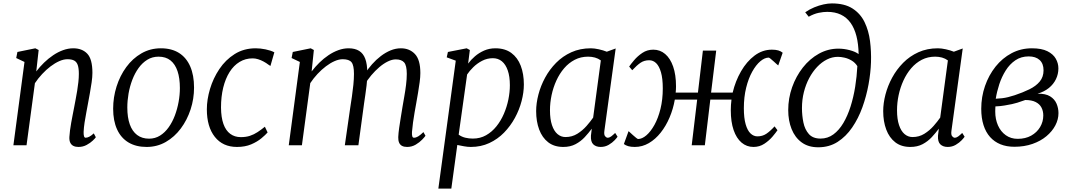

<svg xmlns="http://www.w3.org/2000/svg" viewBox="-20 -851 6285 1125"><path d="M192.5 -432.5Q213 -459.5 238.2 -484Q263.5 -508.5 291.8 -527.5Q320 -546.5 349.8 -557.2Q379.5 -568 409.5 -568Q461 -568 491.2 -536.5Q521.5 -505 521.5 -424Q521.5 -400 517 -369Q512.5 -338 506.8 -306Q501 -274 496 -247Q491.5 -222 485.8 -192.2Q480 -162.5 475.5 -132.8Q471 -103 470 -78.5Q469.5 -62 472.2 -53Q475 -44 481.5 -44Q491.5 -44 503.2 -50Q515 -56 529.5 -69.5L541.5 -47Q538.5 -41.5 524 -27.5Q509.5 -13.5 487.8 -1.8Q466 10 439.5 10Q422.5 10 410.2 4Q398 -2 391.8 -14.8Q385.5 -27.5 386.5 -48.5Q387.5 -65.5 390.2 -87Q393 -108.5 397.2 -132Q401.5 -155.5 406 -178.8Q410.5 -202 414.5 -222.5Q418.5 -244 423.2 -268.5Q428 -293 432.2 -319Q436.5 -345 439.2 -370.2Q442 -395.5 442 -418Q442 -451.5 435.5 -470Q429 -488.5 414.5 -496.2Q400 -504 375 -504Q353 -504 327.5 -492.8Q302 -481.5 276.2 -462Q250.5 -442.5 226.8 -417Q203 -391.5 184.5 -363.5L135.5 0H58.5L123.5 -488L75 -511L82 -546.5L187 -568L206.5 -558Z M922.5 -568Q985.5 -568 1028.8 -540.8Q1072 -513.5 1094.5 -462Q1117 -410.5 1117 -337.5Q1117 -272 1096.8 -210Q1076.5 -148 1039.5 -98.2Q1002.5 -48.5 951.5 -19.2Q900.5 10 839 10Q777 10 733 -16.2Q689 -42.5 666 -92.8Q643 -143 643 -214Q643 -281 663 -344.2Q683 -407.5 720 -458Q757 -508.5 808.5 -538.2Q860 -568 922.5 -568ZM909 -519Q872.5 -519 843.2 -501Q814 -483 792 -452.5Q770 -422 755.2 -383.2Q740.5 -344.5 733.2 -302.8Q726 -261 726 -221Q726 -163 740.5 -122.2Q755 -81.5 783.5 -60Q812 -38.5 853.5 -38.5Q889 -38.5 917.8 -56.5Q946.5 -74.5 968.2 -105Q990 -135.5 1004.5 -174Q1019 -212.5 1026.5 -254Q1034 -295.5 1034 -335Q1034 -393 1020.2 -434Q1006.5 -475 979 -497Q951.5 -519 909 -519Z M1553 -472Q1540 -482 1524.2 -490.5Q1508.5 -499 1492.2 -504Q1476 -509 1460.5 -509Q1418 -509 1383.8 -488.2Q1349.5 -467.5 1325.2 -429Q1301 -390.5 1288 -337.8Q1275 -285 1275 -221Q1275.5 -163 1289.2 -124.5Q1303 -86 1329 -66.8Q1355 -47.5 1391 -47.5Q1421 -47.5 1444.5 -55.2Q1468 -63 1489 -76.8Q1510 -90.5 1532 -108.5L1548 -75Q1536 -61 1511.8 -40.8Q1487.5 -20.5 1451.8 -5.2Q1416 10 1368.5 10Q1285.5 10 1238.8 -49Q1192 -108 1192 -210.5Q1192 -267.5 1210.5 -329.8Q1229 -392 1265.2 -446.2Q1301.5 -500.5 1355 -534.2Q1408.5 -568 1478.5 -568Q1505 -568 1535.8 -561.8Q1566.5 -555.5 1587.5 -544.5L1564.5 -464.5Z M1819 -558 1806 -432.5Q1826.5 -459.5 1851.5 -484Q1876.5 -508.5 1904.8 -527.5Q1933 -546.5 1962.8 -557.2Q1992.5 -568 2022.5 -568Q2060 -568 2084.2 -553Q2108.5 -538 2120.2 -506.5Q2132 -475 2132 -424.5Q2132 -421 2131.8 -417.2Q2131.5 -413.5 2131.5 -410Q2131.5 -406.5 2131 -402.5L2117.5 -418Q2136 -447.5 2160 -474.5Q2184 -501.5 2211.5 -522.5Q2239 -543.5 2268.8 -555.8Q2298.5 -568 2329 -568Q2379.5 -568 2411.2 -534.5Q2443 -501 2443 -423Q2443 -400 2439 -369.8Q2435 -339.5 2429.5 -307.5Q2424 -275.5 2419 -247Q2414.5 -221.5 2409.2 -192Q2404 -162.5 2400 -133Q2396 -103.5 2394 -78.5Q2393 -62 2395.5 -53Q2398 -44 2405.5 -44Q2417.5 -44 2430.2 -51.8Q2443 -59.5 2461 -77L2473 -55.5Q2468.5 -48.5 2453.5 -32.8Q2438.5 -17 2415.8 -3.5Q2393 10 2365.5 10Q2347.5 10 2335.8 3.8Q2324 -2.5 2318.5 -15.2Q2313 -28 2313.5 -47.5Q2314.5 -71 2318.8 -101.5Q2323 -132 2328.5 -164.2Q2334 -196.5 2338.5 -225.5Q2343 -253 2349 -286.2Q2355 -319.5 2359.2 -353.8Q2363.5 -388 2363.5 -418Q2363.5 -468 2347.8 -485.5Q2332 -503 2299 -503Q2277.5 -503 2252.8 -491Q2228 -479 2203 -457.8Q2178 -436.5 2155.2 -409.5Q2132.5 -382.5 2115 -352.5L2132.5 -400Q2131 -376.5 2127.8 -349.8Q2124.5 -323 2120.8 -296.8Q2117 -270.5 2113.5 -247L2080 0H2000.5L2032.5 -222.5Q2037 -251 2042 -285.2Q2047 -319.5 2050.5 -354Q2054 -388.5 2054 -418Q2054 -468.5 2039.8 -486.2Q2025.5 -504 1988 -504Q1966 -504 1940.8 -493Q1915.5 -482 1889.8 -462.5Q1864 -443 1840.5 -417.8Q1817 -392.5 1798 -364L1749 0H1672L1737 -488L1688.5 -511L1695.5 -546.5L1800.5 -568Z M2548.5 254 2650.5 -495.5 2597.5 -515 2604.5 -546.5 2714.5 -568 2733 -558 2723 -478.5Q2739 -500.5 2762.8 -521Q2786.5 -541.5 2816.8 -554.8Q2847 -568 2882.5 -568Q2939 -568 2976 -540.8Q3013 -513.5 3031.2 -465.8Q3049.5 -418 3049.5 -356Q3049.5 -309.5 3036.2 -258.8Q3023 -208 2997 -160.2Q2971 -112.5 2933.5 -74Q2896 -35.5 2847 -12.8Q2798 10 2738.5 10Q2720 10 2699.2 6.2Q2678.5 2.5 2659.5 -1.5L2624.5 254ZM2667.5 -62Q2684.5 -49.5 2706 -44.2Q2727.5 -39 2750.5 -39Q2793.5 -39 2828 -58.5Q2862.5 -78 2888.8 -110.8Q2915 -143.5 2932.5 -184.2Q2950 -225 2958.8 -268.2Q2967.5 -311.5 2967.5 -351.5Q2967.5 -403 2955.2 -438.2Q2943 -473.5 2920.8 -491.8Q2898.5 -510 2868 -510Q2834.5 -510 2805 -494.8Q2775.5 -479.5 2753 -457.2Q2730.5 -435 2717 -414.5Z M3521.5 -86Q3518 -61.5 3525.5 -52.8Q3533 -44 3540.5 -44Q3550.5 -44 3560.5 -51.2Q3570.5 -58.5 3584.5 -72L3598.5 -50Q3595 -44 3581.5 -29.5Q3568 -15 3546.8 -2.5Q3525.5 10 3499.5 10Q3472.5 10 3456.5 -5Q3440.5 -20 3442.5 -56L3447.5 -97Q3429 -72 3406 -47.2Q3383 -22.5 3352.2 -6.2Q3321.5 10 3280.5 10Q3227.5 10 3192.2 -17.2Q3157 -44.5 3139.2 -92Q3121.5 -139.5 3121.5 -200Q3121.5 -246 3134.8 -297Q3148 -348 3174 -396Q3200 -444 3238.5 -483Q3277 -522 3328 -545Q3379 -568 3442 -568Q3462.5 -568 3488.5 -562.2Q3514.5 -556.5 3535.5 -548L3587.5 -567ZM3500.5 -497Q3485 -508.5 3466 -513.8Q3447 -519 3426 -519Q3383 -519 3347.8 -500.8Q3312.5 -482.5 3285.5 -451Q3258.5 -419.5 3240 -379Q3221.5 -338.5 3212 -293.8Q3202.5 -249 3202.5 -205Q3202.5 -153 3214.2 -118Q3226 -83 3246.5 -65.5Q3267 -48 3293.5 -48Q3332 -48 3362.8 -67.2Q3393.5 -86.5 3416.8 -113Q3440 -139.5 3455.5 -162Z M4273 -308.5Q4289 -376 4322 -433.2Q4355 -490.5 4401.2 -525.2Q4447.5 -560 4503 -560Q4525.5 -560 4540.5 -555.5Q4555.5 -551 4566 -542L4540 -467.5Q4538 -468.5 4530.5 -475.5Q4523 -482.5 4513.2 -491.2Q4503.5 -500 4495.5 -506.5Q4487.5 -513 4484.5 -513.5Q4460.5 -513.5 4435 -492Q4409.5 -470.5 4387.5 -431Q4365.5 -391.5 4352 -337Q4338.5 -282.5 4338.5 -217Q4338.5 -159.5 4349 -123Q4359.5 -86.5 4377.5 -69.2Q4395.5 -52 4418 -52Q4447.5 -52 4470 -67Q4492.5 -82 4518.5 -110.5L4535.5 -88Q4526.5 -74.5 4506.8 -51Q4487 -27.5 4458.8 -8.8Q4430.5 10 4395 10Q4355 10 4325 -15.5Q4295 -41 4278.5 -89Q4262 -137 4262 -204.5Q4262 -220 4263 -236Q4264 -252 4266 -267.5H4142L4110 0H4033L4065 -267.5H3934Q3924.5 -212.5 3903.2 -162.5Q3882 -112.5 3851.2 -73.8Q3820.5 -35 3782 -12.5Q3743.5 10 3699.5 10Q3676.5 10 3661.2 5.5Q3646 1 3635.5 -7L3663 -82.5Q3664.5 -81.5 3672 -74.5Q3679.5 -67.5 3689.2 -58.8Q3699 -50 3707.2 -43.5Q3715.5 -37 3718.5 -36.5Q3742 -36.5 3767.2 -58Q3792.5 -79.5 3814.5 -119Q3836.5 -158.5 3850 -213Q3863.5 -267.5 3863.5 -333Q3863.5 -390.5 3853 -427Q3842.5 -463.5 3824.8 -480.8Q3807 -498 3784 -498Q3754.5 -498 3732.8 -483Q3711 -468 3684.5 -439.5L3666.5 -461Q3676 -475 3695.8 -498.5Q3715.5 -522 3743.8 -541Q3772 -560 3808 -560Q3847.5 -560 3877.5 -534.5Q3907.5 -509 3924.2 -461Q3941 -413 3941 -345.5Q3941 -336 3940.5 -326.5Q3940 -317 3939 -308.5H4069.5L4098.5 -554.5H4176.5L4146.5 -308.5Z M4774.5 12Q4716 12 4677 -16.8Q4638 -45.5 4618.2 -95Q4598.5 -144.5 4598.5 -206Q4598.5 -275 4621.2 -339.5Q4644 -404 4684.2 -455.2Q4724.5 -506.5 4778 -536.2Q4831.5 -566 4892.5 -566Q4925.5 -566 4959.2 -557Q4993 -548 5011 -534Q5010 -593.5 4998.2 -639.5Q4986.5 -685.5 4963.8 -717.2Q4941 -749 4907 -765.2Q4873 -781.5 4827 -781.5Q4804.5 -781.5 4776.8 -775.8Q4749 -770 4718.5 -753L4698 -779Q4723 -796.5 4751 -808Q4779 -819.5 4805.5 -825.2Q4832 -831 4854 -831Q4929 -831 4975.2 -801.2Q5021.5 -771.5 5045.8 -721.5Q5070 -671.5 5077.8 -610.5Q5085.5 -549.5 5083.5 -486.5Q5081.5 -424.5 5069 -356Q5056.5 -287.5 5033 -222.2Q5009.5 -157 4973.2 -104Q4937 -51 4887.8 -19.5Q4838.5 12 4774.5 12ZM4788 -39Q4830 -39 4863.2 -63.5Q4896.5 -88 4921.5 -130.2Q4946.5 -172.5 4963.8 -227Q4981 -281.5 4990.8 -342.2Q5000.5 -403 5003.5 -463.5Q4990.5 -484 4970.5 -496Q4950.5 -508 4929 -513Q4907.5 -518 4889.5 -518Q4856.5 -518 4825.5 -502.5Q4794.5 -487 4768 -459Q4741.5 -431 4721.5 -393.5Q4701.5 -356 4690.2 -311.2Q4679 -266.5 4679 -218Q4679 -174 4687.5 -133Q4696 -92 4719.5 -65.5Q4743 -39 4788 -39Z M5555 -86Q5551.5 -61.5 5559 -52.8Q5566.5 -44 5574 -44Q5584 -44 5594 -51.2Q5604 -58.5 5618 -72L5632 -50Q5628.5 -44 5615 -29.5Q5601.5 -15 5580.2 -2.5Q5559 10 5533 10Q5506 10 5490 -5Q5474 -20 5476 -56L5481 -97Q5462.5 -72 5439.5 -47.2Q5416.5 -22.5 5385.8 -6.2Q5355 10 5314 10Q5261 10 5225.8 -17.2Q5190.5 -44.5 5172.8 -92Q5155 -139.5 5155 -200Q5155 -246 5168.2 -297Q5181.5 -348 5207.5 -396Q5233.5 -444 5272 -483Q5310.5 -522 5361.5 -545Q5412.5 -568 5475.5 -568Q5496 -568 5522 -562.2Q5548 -556.5 5569 -548L5621 -567ZM5534 -497Q5518.5 -508.5 5499.5 -513.8Q5480.5 -519 5459.5 -519Q5416.5 -519 5381.2 -500.8Q5346 -482.5 5319 -451Q5292 -419.5 5273.5 -379Q5255 -338.5 5245.5 -293.8Q5236 -249 5236 -205Q5236 -153 5247.8 -118Q5259.5 -83 5280 -65.5Q5300.5 -48 5327 -48Q5365.5 -48 5396.2 -67.2Q5427 -86.5 5450.2 -113Q5473.5 -139.5 5489 -162Z M5923.5 9Q5878 9 5842.2 -5.5Q5806.5 -20 5781.2 -48.2Q5756 -76.5 5742.8 -118Q5729.5 -159.5 5729.5 -213.5Q5729.5 -283.5 5751.5 -347Q5773.5 -410.5 5813.2 -460.5Q5853 -510.5 5907.2 -539.2Q5961.5 -568 6026.5 -568Q6083 -568 6117 -551Q6151 -534 6166.2 -507.2Q6181.5 -480.5 6181.5 -450Q6181.5 -417 6167.2 -387.2Q6153 -357.5 6125.8 -335.5Q6098.5 -313.5 6059.5 -302Q6106.5 -303 6133 -286.5Q6159.5 -270 6170.8 -243.5Q6182 -217 6182 -188Q6182 -151.5 6163.8 -116.5Q6145.5 -81.5 6111.5 -53Q6077.5 -24.5 6029.8 -7.8Q5982 9 5923.5 9ZM5943 -37.5Q5988.5 -37.5 6022 -56.2Q6055.5 -75 6074.2 -106.2Q6093 -137.5 6093 -174.5Q6093 -200.5 6082.2 -221Q6071.5 -241.5 6048.2 -253.2Q6025 -265 5987.5 -265Q5980.5 -263 5968.2 -258.5Q5956 -254 5940.8 -249.2Q5925.5 -244.5 5909.5 -241Q5890 -237 5865.5 -232.8Q5841 -228.5 5812.5 -227.5Q5812 -219.5 5811.8 -211.8Q5811.5 -204 5811.5 -197Q5811.5 -152.5 5827.5 -116.2Q5843.5 -80 5873.2 -58.8Q5903 -37.5 5943 -37.5ZM5814.5 -272.5Q5835 -273.5 5852 -275.5Q5869 -277.5 5886.5 -281.8Q5904 -286 5925.5 -293Q5973.5 -309 6011.8 -327.8Q6050 -346.5 6072.2 -373.2Q6094.5 -400 6094.5 -439Q6094.5 -478.5 6071.5 -499.5Q6048.5 -520.5 6007.5 -520.5Q5963 -520.5 5929.5 -497.8Q5896 -475 5872.8 -438Q5849.5 -401 5835.2 -357.5Q5821 -314 5814.5 -272.5Z"/></svg>

Font: Merriweather 7pt Light
Style: Italic
Weight: 300
Italic angle: -7.8°
Designer: Eben Sorkin
Foundry: Eben Sorkin
Version: Version 2.200;gftools[0.9.31]